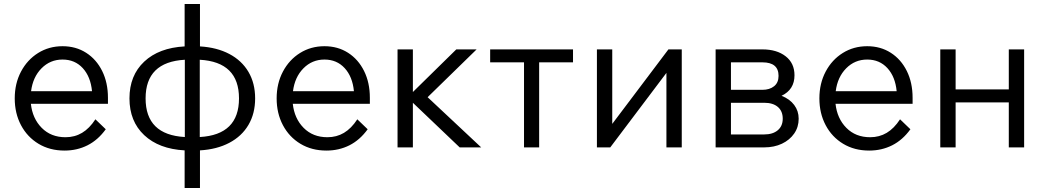

<svg xmlns="http://www.w3.org/2000/svg" viewBox="-20 -740 5247 964"><path d="M459 -141 511 -91Q472 -37 419.5 -10.5Q367 16 304 16Q230 16 173.5 -18Q117 -52 85.5 -111.5Q54 -171 54 -246Q54 -321 85.5 -380.5Q117 -440 171.5 -474Q226 -508 294 -508Q361 -508 412.5 -475Q464 -442 493 -383.5Q522 -325 522 -249V-219H135Q143 -145 189.5 -98Q236 -51 309 -51Q355 -51 392 -73Q429 -95 459 -141ZM294 -441Q232 -441 188.5 -397Q145 -353 136 -282H442Q435 -355 395.5 -398Q356 -441 294 -441Z M907 204V15Q778 8 704 -61.5Q630 -131 630 -246Q630 -361 704 -430.5Q778 -500 907 -507V-720H984V-507Q1069 -502 1131.5 -469Q1194 -436 1227.5 -379Q1261 -322 1261 -246Q1261 -170 1227.5 -113Q1194 -56 1131.5 -23Q1069 10 984 15V204ZM711 -246Q711 -63 908 -52V-440Q711 -429 711 -246ZM1180 -246Q1180 -429 983 -440V-52Q1180 -63 1180 -246Z M1774 -141 1826 -91Q1787 -37 1734.5 -10.5Q1682 16 1619 16Q1545 16 1488.5 -18Q1432 -52 1400.5 -111.5Q1369 -171 1369 -246Q1369 -321 1400.5 -380.5Q1432 -440 1486.5 -474Q1541 -508 1609 -508Q1676 -508 1727.5 -475Q1779 -442 1808 -383.5Q1837 -325 1837 -249V-219H1450Q1458 -145 1504.5 -98Q1551 -51 1624 -51Q1670 -51 1707 -73Q1744 -95 1774 -141ZM1609 -441Q1547 -441 1503.5 -397Q1460 -353 1451 -282H1757Q1750 -355 1710.5 -398Q1671 -441 1609 -441Z M1976 0V-492H2053V-278L2271 -492H2373L2127 -252L2396 0H2288L2053 -224V0Z M2611 0V-427H2441V-492H2857V-427H2687V0Z M2977 0V-492H3054V-118L3336 -492H3403V0H3326V-374L3044 0Z M3573 0V-492H3808Q3880 -492 3924.5 -457.5Q3969 -423 3969 -362Q3969 -290 3904 -259Q3945 -243 3967.5 -213Q3990 -183 3990 -144Q3990 -102 3967.5 -69.5Q3945 -37 3906 -18.5Q3867 0 3817 0ZM3808 -427H3650V-289H3808Q3844 -289 3866.5 -307Q3889 -325 3889 -359Q3889 -427 3808 -427ZM3817 -224H3650V-65H3817Q3860 -65 3885 -86Q3910 -107 3910 -144Q3910 -182 3885.5 -203Q3861 -224 3817 -224Z M4499 -141 4551 -91Q4512 -37 4459.5 -10.5Q4407 16 4344 16Q4270 16 4213.5 -18Q4157 -52 4125.5 -111.5Q4094 -171 4094 -246Q4094 -321 4125.5 -380.5Q4157 -440 4211.5 -474Q4266 -508 4334 -508Q4401 -508 4452.5 -475Q4504 -442 4533 -383.5Q4562 -325 4562 -249V-219H4175Q4183 -145 4229.5 -98Q4276 -51 4349 -51Q4395 -51 4432 -73Q4469 -95 4499 -141ZM4334 -441Q4272 -441 4228.5 -397Q4185 -353 4176 -282H4482Q4475 -355 4435.5 -398Q4396 -441 4334 -441Z M4701 0V-492H4778V-291H5045V-492H5122V0H5045V-226H4778V0Z"/></svg>

Font: Wix Madefor Text
Style: Regular
Weight: 400
Designer: Dalton Maag Ltd
Foundry: Dalton Maag Ltd
Version: Version 3.100